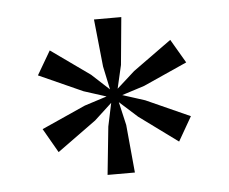

<svg xmlns="http://www.w3.org/2000/svg" viewBox="-36 -693 509 427"><g transform="rotate(-5 218.5 -479.5)"><path d="M227 -465 239 -413 249 -306H188L199 -413L210 -465V-495L199 -547L188 -653H249L239 -547L227 -495ZM236 -480 286 -464 384 -420 353 -366 267 -429 227 -465 201 -480 151 -496 53 -540 84 -593 171 -531 210 -495ZM210 -465 171 -429 84 -366 53 -420 151 -464 201 -480 227 -495 267 -531 353 -593 384 -540 286 -496 236 -480Z"/></g></svg>

Font: Rasa Light
Style: Regular
Weight: 300
Designer: Anna Giedrys (Yrsa+Rasa design), David Brezina (Yrsa art-direction, Rasa art-direction, design)
Foundry: Rosetta Type Foundry
Version: Version 2.004